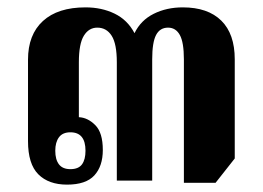

<svg xmlns="http://www.w3.org/2000/svg" viewBox="-20 -490 713 521"><path d="M162 11Q112 11 84 -17Q56 -45 56 -107V-328Q56 -396 96.5 -433Q137 -470 212 -470Q256 -470 291 -453Q326 -436 345 -400Q362 -435 397 -452.5Q432 -470 476 -470Q544 -470 580.5 -434Q617 -398 617 -329V-60L565 6H479V-329Q479 -375 468 -395Q457 -415 436 -415Q414 -415 403.5 -395Q393 -375 393 -329V0H297V-321Q297 -371 283 -393Q269 -415 244 -415Q221 -415 207.5 -393Q194 -371 194 -321V-172Q218 -171 238.5 -150.5Q259 -130 259 -83Q259 -39 236 -14Q213 11 162 11ZM171 -31Q193 -31 202.5 -44Q212 -57 212 -81Q212 -131 171 -131Q150 -131 140 -117.5Q130 -104 130 -81Q130 -57 140 -44Q150 -31 171 -31Z"/></svg>

Font: Noto Serif Thai Condensed ExtraBold
Style: Regular
Weight: 800
Width: 3
Designer: Monotype Design Team
Foundry: Monotype Imaging Inc.
Version: Version 2.002; ttfautohint (v1.8.4.7-5d5b)